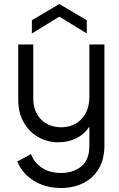

<svg xmlns="http://www.w3.org/2000/svg" viewBox="-20 -718 596 958"><path d="M284 220Q207 220 149 184Q91 148 66 88L135 51Q149 92 188 118.5Q227 145 284 145Q346 145 386 112Q426 79 426 9V-86Q402 -49 361.5 -28.5Q321 -8 272 -8Q216 -8 170 -34.5Q124 -61 97.5 -109Q71 -157 71 -218V-496H146V-227Q146 -162 184.5 -122.5Q223 -83 285 -83Q348 -83 387 -124.5Q426 -166 426 -237V-496H501V9Q501 75 473.5 122.5Q446 170 396.5 195Q347 220 284 220ZM139 -551V-617L276 -698L413 -617V-551L276 -635Z"/></svg>

Font: Firefly Display
Style: Regular
Weight: 400
Designer: Colophon Foundry, Jonny Pinhorn
Foundry: Colophon Foundry
Version: Version 1.200; ttfautohint (v1.8.3)